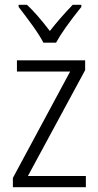

<svg xmlns="http://www.w3.org/2000/svg" viewBox="-20 -785 412 805"><path d="M34 0V-39L274 -485H51V-532H337V-491L97 -47H340V0ZM321 -756Q244 -660 215 -606H162Q146 -637 116 -678.5Q86 -720 58 -756V-765H93Q135 -726 189 -655Q232 -710 285 -765H321Z"/></svg>

Font: Noto Sans UI NarrowLight
Style: Regular
Weight: 300
Width: 4
Designer: Monotype Design Team
Foundry: Monotype Imaging Inc.
Version: Version 1.001